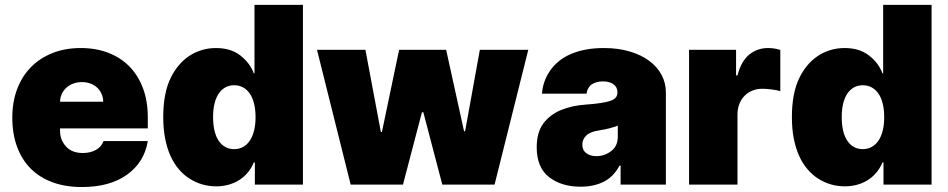

<svg xmlns="http://www.w3.org/2000/svg" viewBox="-20 -747 3837 777"><path d="M29.8 -271.3Q29.8 -334.5 49.4 -386.4Q68.9 -438.2 105.1 -475.1Q141.3 -512.1 192.5 -532.3Q243.6 -552.6 306.8 -552.6Q368.6 -552.6 418.7 -533.2Q468.8 -513.8 504.1 -477.6Q539.4 -441.4 558.8 -389.6Q578.1 -337.7 578.1 -272.7V-227.3H223V-218.8Q223 -198.5 229.2 -182.7Q235.4 -166.9 247.5 -153.8Q271.3 -127.8 315.3 -127.8Q345.5 -127.8 368.1 -140.3Q390.6 -152.7 399.1 -176.1H578.1Q564.3 -90.9 494.7 -40.5Q425.1 9.9 311.1 9.9Q245 9.9 192.8 -9.2Q140.6 -28.4 104.4 -64.6Q68.2 -100.9 49 -153.1Q29.8 -205.3 29.8 -271.3ZM223 -335.2H397.7Q397.4 -353.7 390.4 -368.4Q383.5 -383.2 372 -393.5Q360.4 -403.8 344.8 -409.3Q329.2 -414.8 311.1 -414.8Q293.7 -414.8 277.9 -409.3Q262.1 -403.8 250 -393.3Q237.9 -382.8 230.6 -368.1Q223.4 -353.3 223 -335.2Z M671.5 -433.2Q685 -460.6 703.5 -482.6Q721.9 -504.6 745 -520.1Q768.1 -535.5 795.5 -544Q822.8 -552.6 853.7 -552.6Q914.1 -552.6 952.8 -522.4Q991.8 -491.8 1007.1 -450.3H1009.9V-727.3H1206V0H1011.4V-89.5H1007.1Q997.2 -65.7 981.7 -47.6Q966.3 -29.5 946.6 -17.4Q926.8 -5.3 903.6 0.9Q880.3 7.1 855.1 7.1Q796.9 7.1 748.2 -23.4Q723.7 -38.7 703.8 -62Q683.9 -85.2 669.9 -116.3Q655.9 -147.4 648.3 -186.4Q640.6 -225.5 640.6 -272.7Q640.6 -371.4 671.5 -433.2ZM927.6 -143.5Q947.8 -143.5 964 -152.5Q980.1 -161.6 991.3 -178.3Q1002.5 -195 1008.3 -218.9Q1014.2 -242.9 1014.2 -272.7Q1014.2 -303.3 1008.3 -327.2Q1002.5 -351.2 991.3 -367.7Q980.1 -384.2 964 -393.1Q947.8 -402 927.6 -402Q907.3 -402 891.5 -393.1Q875.7 -384.2 864.7 -367.7Q853.7 -351.2 848 -327.2Q842.3 -303.3 842.3 -272.7Q842.3 -242.5 848 -218.4Q853.7 -194.2 864.7 -177.7Q875.7 -161.2 891.5 -152.3Q907.3 -143.5 927.6 -143.5Z M1262.8 -545.5H1458.8L1521.3 -213.1H1525.6L1595.2 -545.5H1785.5L1858 -215.9H1862.2L1921.9 -545.5H2117.9L1981.5 0H1769.9L1693.2 -292.6H1687.5L1610.8 0H1399.1Z M2178.6 -247.2Q2206.3 -283.7 2250.4 -301.8Q2294.4 -320 2352.3 -323.9Q2386.7 -326.3 2410.9 -330.1Q2435 -333.8 2449.9 -338.8Q2478.7 -348.4 2478.7 -372.2V-373.6Q2478.7 -394.9 2462.4 -406.2Q2446 -417.6 2420.5 -417.6Q2392.4 -417.6 2374.8 -405.5Q2357.2 -393.5 2353.7 -367.9H2173.3Q2176.8 -417.6 2205.3 -459.9Q2219.5 -480.8 2240.1 -498Q2260.7 -515.3 2287.8 -527.3Q2315 -539.4 2348.9 -546Q2382.8 -552.6 2423.3 -552.6Q2481.9 -552.6 2528.4 -538.7Q2574.9 -524.9 2607.4 -500.7Q2639.9 -476.6 2657.3 -443.9Q2674.7 -411.2 2674.7 -373.6V0H2491.5V-76.7H2487.2Q2462.4 -30.9 2422.6 -11.2Q2382.8 8.5 2329.5 8.5Q2251.4 8.5 2201.7 -30.5Q2152 -69.6 2152 -150.6Q2152 -210.6 2178.6 -247.2ZM2336.6 -161.9Q2336.6 -139.2 2352.6 -127.1Q2368.6 -115.1 2393.5 -115.1Q2426.5 -115.1 2453.5 -135.7Q2480.1 -155.9 2480.1 -193.2V-238.6Q2465.2 -232.6 2445.8 -227.6Q2426.5 -222.7 2402 -218.8Q2367.9 -213.8 2352.3 -198.3Q2336.6 -182.9 2336.6 -161.9Z M2768.5 0V-545.5H2958.8V-441.8H2964.5Q2979.4 -499.3 3011.9 -525.9Q3044.4 -552.6 3088.1 -552.6Q3112.9 -552.6 3137.8 -545.1V-377.8Q3131 -380.3 3121.6 -382.1Q3112.2 -383.9 3102.1 -385.1Q3092 -386.4 3082.2 -387.1Q3072.4 -387.8 3065.3 -387.8Q3042.6 -387.8 3024 -380Q3005.3 -372.2 2992.2 -358.3Q2979 -344.5 2971.8 -325.5Q2964.5 -306.5 2964.5 -284.1V0Z M3215.6 -433.2Q3229 -460.6 3247.5 -482.6Q3266 -504.6 3289.1 -520.1Q3312.1 -535.5 3339.5 -544Q3366.8 -552.6 3397.7 -552.6Q3458.1 -552.6 3496.8 -522.4Q3535.9 -491.8 3551.1 -450.3H3554V-727.3H3750V0H3555.4V-89.5H3551.1Q3541.2 -65.7 3525.7 -47.6Q3510.3 -29.5 3490.6 -17.4Q3470.9 -5.3 3447.6 0.9Q3424.4 7.1 3399.1 7.1Q3340.9 7.1 3292.3 -23.4Q3267.8 -38.7 3247.9 -62Q3228 -85.2 3214 -116.3Q3199.9 -147.4 3192.3 -186.4Q3184.7 -225.5 3184.7 -272.7Q3184.7 -371.4 3215.6 -433.2ZM3471.6 -143.5Q3491.8 -143.5 3508 -152.5Q3524.1 -161.6 3535.3 -178.3Q3546.5 -195 3552.4 -218.9Q3558.2 -242.9 3558.2 -272.7Q3558.2 -303.3 3552.4 -327.2Q3546.5 -351.2 3535.3 -367.7Q3524.1 -384.2 3508 -393.1Q3491.8 -402 3471.6 -402Q3451.3 -402 3435.5 -393.1Q3419.7 -384.2 3408.7 -367.7Q3397.7 -351.2 3392 -327.2Q3386.4 -303.3 3386.4 -272.7Q3386.4 -242.5 3392 -218.4Q3397.7 -194.2 3408.7 -177.7Q3419.7 -161.2 3435.5 -152.3Q3451.3 -143.5 3471.6 -143.5Z"/></svg>

Font: Inter P Black
Style: Regular
Weight: 900
Designer: Rasmus Andersson
Foundry: rsms
Version: Version 3.018;git-588b23468